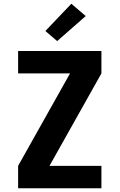

<svg xmlns="http://www.w3.org/2000/svg" viewBox="-20 -1008 640 1028"><path d="M77 0V-120L355 -615H77V-735H523V-615L245 -120H523V0ZM286 -788 223 -842 362 -988 439 -922Z"/></svg>

Font: Iosevka Aile Heavy
Style: Regular
Weight: 900
Designer: Belleve Invis
Foundry: Belleve Invis
Version: Version 31.1.0; ttfautohint (v1.8.4)